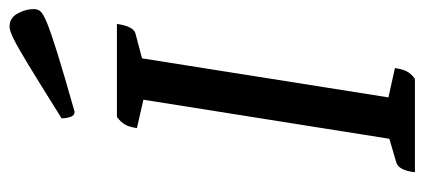

<svg xmlns="http://www.w3.org/2000/svg" viewBox="-270 -642 912 413"><g transform="rotate(-90 186.5 -436.0)"><path d="M22 0Q26 -35 43 -40L94 -55L178 -584L117 -598Q119 -613 124 -622.5Q129 -632 141 -641H341Q336 -605 320 -601L267 -587L183 -57L246 -43Q244 -28 239.5 -18.5Q235 -9 223 0ZM152 -732Q144 -732 141 -741Q138 -750 138 -760Q213 -807 252.5 -831Q292 -855 309.5 -863.5Q327 -872 335 -872Q354 -872 363.5 -854.5Q373 -837 373 -820Q373 -812 368.5 -806Q364 -800 343.5 -791.5Q323 -783 278 -769Q233 -755 152 -732Z"/></g></svg>

Font: Petrona Medium
Style: Italic
Weight: 500
Italic angle: -9°
Designer: Ringo R. Seeber
Foundry: Ringo R. Seeber
Version: Version 2.001; ttfautohint (v1.8.3)